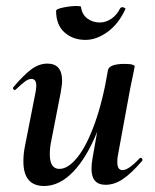

<svg xmlns="http://www.w3.org/2000/svg" viewBox="-20 -607 516 640"><path d="M58 -69Q58 -95 63 -119L98 -297Q101 -312 101 -321Q101 -344 85 -344Q75 -344 63.5 -335.5Q52 -327 33 -309Q31 -307 29 -307Q26 -307 24 -310.5Q22 -314 25 -317Q59 -357 84.5 -376Q110 -395 138 -395Q187 -395 187 -338Q187 -324 182 -297L151 -138Q146 -116 146 -93Q146 -44 178 -44Q207 -44 238 -82.5Q269 -121 296 -196Q323 -271 340 -374L358 -373Q339 -255 304 -168Q269 -81 223.5 -34Q178 13 127 13Q58 13 58 -69ZM285 -44Q285 -59 288 -77L340 -374Q345 -394 396 -394Q413 -394 421 -391.5Q429 -389 429 -386L425 -365Q415 -318 414 -312L373 -89Q371 -80 371 -67Q371 -40 388 -40Q409 -40 446 -80Q447 -81 449 -81Q452 -81 454 -77.5Q456 -74 454 -71Q418 -29 389.5 -10Q361 9 332 9Q285 9 285 -44ZM167 -571Q167 -577 191 -582Q215 -587 235 -587Q250 -587 250 -584Q253 -559 271 -545.5Q289 -532 313 -532Q332 -532 350.5 -544Q369 -556 381 -580Q384 -583 387 -583Q391 -583 395 -581Q399 -579 398 -577Q376 -528 339 -501Q302 -474 265 -474Q223 -474 195 -499Q167 -524 167 -571Z"/></svg>

Font: Cormorant Infant
Style: Bold Italic
Weight: 700
Italic angle: -10°
Designer: Christian Thalmann (Catharsis Fonts)
Foundry: Catharsis Fonts
Version: Version 4.000